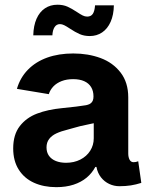

<svg xmlns="http://www.w3.org/2000/svg" viewBox="-20 -778 628 809"><path d="M35.6 -152.6Q35.6 -210.7 63.3 -246.5Q91 -282.2 136 -299.3Q181 -316.5 241.5 -322.4Q276.2 -326 300.6 -328.8Q324.9 -331.6 342.4 -334.7Q350.5 -336.4 356.4 -339.1Q362.3 -341.8 367 -347.4Q371.7 -353 373.2 -362.2Q373.9 -366.5 373.9 -371.6Q373.9 -394.7 363.9 -411.1Q353.9 -427.5 334.7 -436Q315.5 -444.5 288.2 -444.5Q260.8 -444.5 239.7 -436.3Q218.6 -428.1 205 -413.9Q191.4 -399.6 185.6 -381.3L51.3 -403.6Q64.7 -450.4 97.5 -484.1Q130.3 -517.8 178.9 -535.3Q227.4 -552.7 288.6 -552.7Q351.3 -552.7 403.5 -533.5Q455.8 -514.2 488.1 -472.4Q520.4 -430.6 520.4 -367.5V-131.2Q520.4 -116.2 525.8 -105.4Q531.3 -94.6 542.8 -94.6Q548.3 -94.6 552.4 -95.5Q556.5 -96.3 562.4 -98.5L575.4 -7.4Q553.2 -0.3 531.2 3.2Q509.2 6.6 482.9 6.6Q460.6 6.6 440.3 -2.9Q420 -12.4 405.6 -30.6Q391.3 -48.8 386.4 -74.5H381.6Q367.7 -48.4 344.9 -29.4Q322 -10.4 290 0.1Q258 10.6 217.2 10.6Q164.2 10.6 123.1 -8Q82.1 -26.6 58.9 -63.4Q35.6 -100.1 35.6 -152.6ZM375 -195.2V-290.3L400.9 -264.3Q381.9 -260 361.4 -255.9Q340.9 -251.7 317.4 -246.3Q300 -241.5 291.7 -239.3Q283.4 -237.2 266.6 -232.3Q237.5 -225.2 217.7 -216Q197.9 -206.8 187 -192.3Q176 -177.8 176 -156.9Q176 -136 186.4 -121.4Q196.9 -106.9 215.5 -99.5Q234.2 -92.1 258.4 -92.1Q291.9 -92.1 318.5 -105.6Q345.2 -119.2 360.1 -142.9Q375 -166.5 375 -195.2ZM274 -657.8Q259.9 -667.2 250.5 -671.8Q241.1 -676.4 232.7 -676.4Q218.1 -676.4 209.9 -663.7Q201.7 -651 200.7 -629.1H120.2Q121.2 -669.9 133.9 -698.8Q146.7 -727.7 169.3 -742.9Q191.9 -758.1 222 -758.1Q246.1 -758.1 264.2 -750Q282.3 -741.9 304.3 -727.3Q319.4 -717.2 328.6 -712.7Q337.8 -708.1 347.3 -708.1Q363.5 -708.1 371.2 -719.8Q378.8 -731.4 380.5 -755.6H459.8Q459.1 -715.1 446 -685.8Q432.9 -656.5 410.2 -641.3Q387.4 -626.1 358.4 -626.1Q334.4 -626.1 315.5 -634.4Q296.6 -642.7 274 -657.8Z"/></svg>

Font: Raveo Variable
Style: Regular
Weight: 400
Designer: Jakub Foglar, Rasmus Andersson (Inter)
Foundry: Jakubfoglar.com
Version: Version 1.000;Glyphs 3.2.3 (3260)